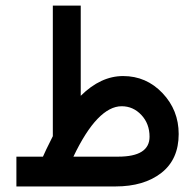

<svg xmlns="http://www.w3.org/2000/svg" viewBox="-20 -672 703 692"><path d="M519 -179.2Q519 -226.1 489.5 -257.6Q460 -289.1 418.5 -289.1Q375.5 -289.1 331.8 -243.9Q288.1 -198.7 244.6 -107.4H405.8Q519 -107.4 519 -179.2ZM170.4 -181.2V-642.1V-651.9H180.2H261.2H271V-642.1V-326.7Q342.8 -397.9 423.8 -397.9Q507.3 -397.9 565.7 -336.4Q624 -274.9 624 -189Q624 -97.7 561.5 -48.8Q499 0 396 0H48.8H39.1V-9.8V-97.7V-107.4H48.8H134.8Q141.1 -123 170.4 -181.2Z"/></svg>

Font: Shabnam Medium FD
Style: Medium-FD
Weight: 500
Foundry: DejaVu fonts team - Redesigned by Saber Rastikerdar - Based on Vazir font
Version: Version 5.0.0